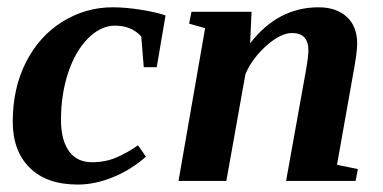

<svg xmlns="http://www.w3.org/2000/svg" viewBox="-20 -491 1040 521"><path d="M190.9 9.8Q106.9 9.8 60.8 -35.6Q14.6 -81.1 14.6 -161.1Q14.6 -251.5 50.5 -322.3Q86.4 -393.1 149.4 -432.1Q212.4 -471.2 285.6 -471.2Q320.8 -471.2 362.1 -464.6Q403.3 -458 429.2 -449.2L405.3 -308.6H370.1L363.3 -392.1Q336.9 -421.4 292 -421.4Q253.4 -421.4 219 -387Q184.6 -352.5 165 -293.7Q145.5 -234.9 145.5 -166Q145.5 -111.3 167 -81.1Q188.5 -50.8 230 -50.8Q266.6 -50.8 296.6 -64Q326.7 -77.1 354.5 -96.7L376 -65.9Q335.9 -30.3 286.9 -10.3Q237.8 9.8 190.9 9.8Z M816.9 -354Q816.9 -401.4 772.5 -401.4Q741.7 -401.4 703.1 -367.2Q664.6 -333 646 -290L594.2 0H464.4L536.6 -414.6L493.2 -426.8L499.5 -459H662.6L658.7 -373.5Q734.4 -471.2 844.2 -471.2Q892.6 -471.2 920.9 -445.3Q949.2 -419.4 949.2 -372.6Q949.2 -347.2 937 -283.2L894.5 -43.9L951.2 -32.2L944.8 0H756.3L806.2 -277.8Q816.9 -334.5 816.9 -354Z"/></svg>

Font: Tinos
Style: Bold Italic
Weight: 700
Italic angle: -16.333°
Designer: Steve Matteson
Foundry: Monotype Imaging Inc.
Version: Version 1.23